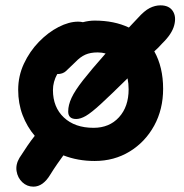

<svg xmlns="http://www.w3.org/2000/svg" viewBox="-20 -590 687 718"><path d="M105 108Q81 108 63.5 91.5Q46 75 42 50Q38 25 53 0Q69 -25 83 -45.5Q97 -66 110 -82Q81 -116 64.5 -159.5Q48 -203 48 -254Q48 -306 69.5 -352Q91 -398 125.5 -433.5Q160 -469 199 -489Q238 -509 272 -509Q282 -509 290 -507Q313 -513 334 -513Q407 -513 462 -487Q470 -495 478 -504Q486 -513 495 -522Q520 -550 540 -560Q560 -570 580 -570Q612 -570 626 -549Q640 -528 631.5 -495.5Q623 -463 587 -428Q580 -420 572.5 -412.5Q565 -405 557 -398Q590 -339 590 -258Q590 -181 556.5 -120Q523 -59 465 -23.5Q407 12 334 12Q271 12 217 -9Q206 6 193.5 24Q181 42 168 63Q141 108 105 108ZM265 -145Q235 -145 235 -173Q235 -197 247.5 -224Q260 -251 290.5 -290Q321 -329 375 -390Q361 -394 345 -394Q318 -394 299 -385.5Q280 -377 262 -358Q239 -336 227 -324.5Q215 -313 194 -313Q178 -284 178 -253Q178 -189 219 -150.5Q260 -112 330 -112Q389 -112 425 -151.5Q461 -191 461 -256Q461 -278 457 -297Q393 -234 357 -201Q321 -168 301 -156.5Q281 -145 265 -145Z"/></svg>

Font: Shantell Sans Normal
Style: Regular
Weight: 600
Designer: Stephen Nixon, Anya Danilova, Shantell Martin
Foundry: Arrow Type
Version: Version 1.009;[a7da0bfa3]